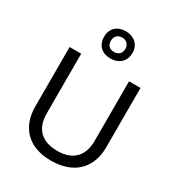

<svg xmlns="http://www.w3.org/2000/svg" viewBox="-230 -1138 1190 1290"><g transform="rotate(30 365.5 -492.5)"><path d="M365 -784C429 -784 476 -823 476 -891C476 -956 428 -995 365 -995C300 -995 256 -956 256 -890C256 -823 300 -784 365 -784ZM365 -834C329 -834 309 -855 309 -890C309 -925 333 -946 365 -946C397 -946 421 -925 421 -890C421 -855 398 -834 365 -834ZM640 -252V-714H551V-252C551 -144 496 -68 367 -68C242 -68 180 -135 180 -251V-714H90V-254C90 -95 184 10 362 10C551 10 640 -104 640 -252Z"/></g></svg>

Font: Noto Sans Caucasian Albanian
Style: Regular
Weight: 400
Designer: Monotype Design Team
Foundry: Monotype Imaging Inc.
Version: Version 2.005